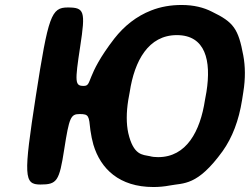

<svg xmlns="http://www.w3.org/2000/svg" viewBox="-20 -741 1003 771"><path d="M952 -339 957 -371C966 -426 965 -475 957 -518C937 -626 918 -652 831 -694C798 -711 758 -721 709 -721C666 -721 625 -714 587 -699C528 -676 479 -637 439 -586C321 -433 352 -396 316 -396C281 -396 280 -410 302 -554C324 -697 319 -711 252 -711C186 -711 174 -678 124 -356C74 -33 76 0 142 0C209 0 218 -13 238 -142C258 -270 264 -283 300 -283C337 -283 337 -276 343 -218C346 -197 350 -178 355 -160C384 -63 459 10 596 10C618 10 640 8 661 4C718 -7 772 7 874 -134C913 -189 939 -257 952 -339ZM615 -110C603 -110 592 -111 581 -114C553 -120 516 -116 495 -207C487 -244 487 -289 495 -339L501 -372C520 -497 576 -600 690 -600C805 -600 829 -498 809 -372L803 -339C784 -214 729 -110 615 -110Z"/></svg>

Font: Asimov Print
Style: AIt
Weight: 500
Designer: Google
Version: Version 2.000980: 2014